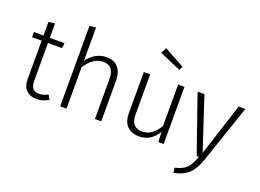

<svg xmlns="http://www.w3.org/2000/svg" viewBox="-135 -1115 2239 1651"><g transform="rotate(20 984.5 -289.0)"><path d="M234 11Q177 11 141.5 -23Q106 -57 106 -127V-476H18V-523H106V-648L164 -655V-523H299L292 -476H164V-130Q164 -39 239 -39Q281 -39 321 -62L344 -22Q294 11 234 11Z M825 0H767V-366Q767 -487 669 -487Q621 -487 581.5 -460Q542 -433 507 -379V0H449V-736L507 -743V-437Q578 -534 680 -534Q753 -534 789 -489.5Q825 -445 825 -374Z M1172 11Q1105 11 1064.5 -28.5Q1024 -68 1024 -149V-523H1082V-155Q1082 -37 1184 -37Q1276 -37 1338 -144V-523H1396V0H1347L1343 -93Q1283 11 1172 11ZM1304 -645 1108 -730 1134 -782 1322 -679Z M1560 204 1554 159Q1625 143 1659 108.5Q1693 74 1718 0H1698L1516 -523H1579L1737 -43L1892 -523H1953L1774 2Q1745 92 1697 139.5Q1649 187 1560 204Z"/></g></svg>

Font: Trujillo Light
Style: Regular
Weight: 300
Designer: Fira Sans original fonts by bBox Type GmbH, Carrois Corporate GbR, & Edenspiekermann AG / Changes by Cristiano Sobral
Foundry: Fira Sans original fonts by bBox Type GmbH, Carrois Corporate GbR, & Edenspiekermann AG / Changes by Cristiano Sobral
Version: Version 4.301;July 28, 2020;FontCreator 13.0.0.2655 64-bit